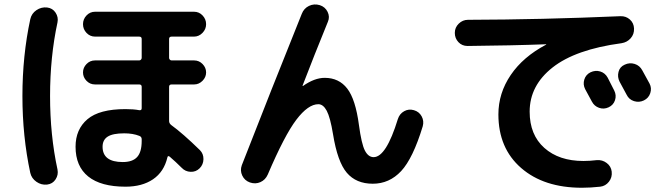

<svg xmlns="http://www.w3.org/2000/svg" viewBox="-20 -801 3040 882"><path d="M550.8 -188.5Q498 -188.5 474.6 -173.3Q451.2 -158.2 451.2 -127Q451.2 -56.6 543.9 -56.6Q588.9 -56.6 609.9 -79.6Q630.9 -102.5 630.9 -153.3V-161.1Q630.9 -172.9 620.1 -176.8Q590.8 -188.5 550.8 -188.5ZM556.6 56.6Q443.4 56.6 385.3 9.8Q327.1 -37.1 327.1 -127Q327.1 -207 381.8 -253.4Q436.5 -299.8 556.6 -299.8Q593.8 -299.8 619.1 -294.9Q630.9 -293 630.9 -303.7V-402.3Q630.9 -413.1 619.1 -413.1H416Q393.6 -413.1 377.4 -429.7Q361.3 -446.3 361.3 -468.3Q361.3 -490.2 377.4 -506.8Q393.6 -523.4 416 -523.4H619.1Q624 -523.4 627.4 -526.9Q630.9 -530.3 630.9 -535.2V-622.1Q630.9 -632.8 619.1 -632.8H417Q393.6 -632.8 377.4 -649.9Q361.3 -667 361.3 -689.9Q361.3 -712.9 377.4 -730Q393.6 -747.1 417 -747.1H871.1Q894.5 -747.1 910.6 -730Q926.8 -712.9 926.8 -689.9Q926.8 -667 910.2 -649.9Q893.6 -632.8 871.1 -632.8H768.6Q756.8 -632.8 756.8 -622.1V-535.2Q756.8 -530.3 760.3 -526.9Q763.7 -523.4 768.6 -523.4H872.1Q894.5 -523.4 910.6 -506.8Q926.8 -490.2 926.8 -468.3Q926.8 -446.3 910.2 -429.7Q893.6 -413.1 872.1 -413.1H768.6Q756.8 -413.1 756.8 -402.3V-245.1Q756.8 -234.4 766.6 -226.6Q819.3 -188.5 898.4 -111.3Q915 -94.7 914.6 -69.8Q914.1 -44.9 897 -27.8Q879.9 -10.7 855.5 -11.7Q831.1 -12.7 814.5 -30.3Q786.1 -58.6 759.8 -81.1Q751 -87.9 749 -78.1Q733.4 -11.7 683.1 22.5Q632.8 56.6 556.6 56.6ZM196.3 46.9Q169.9 49.8 147.5 34.2Q125 18.6 119.1 -6.8Q83 -174.8 83 -359.9Q83 -544.9 119.1 -712.9Q125 -739.3 147.5 -754.4Q169.9 -769.5 196.3 -766.6Q221.7 -763.7 235.4 -742.7Q249 -721.7 244.1 -698.2Q210 -540 210 -359.9Q210 -179.7 244.1 -22.5Q249 2 235.4 22.9Q221.7 43.9 196.3 46.9Z M1127.9 37.1Q1103.5 28.3 1092.8 5.4Q1082 -17.6 1090.8 -42Q1223.6 -382.8 1366.2 -737.3Q1376 -762.7 1399.4 -773.9Q1422.9 -785.2 1449.2 -777.3Q1473.6 -769.5 1484.9 -746.6Q1496.1 -723.6 1486.3 -701.2Q1422.9 -545.9 1370.1 -408.2V-406.2H1372.1Q1424.8 -443.4 1471.7 -443.4Q1537.1 -443.4 1575.2 -394Q1613.3 -344.7 1628.9 -226.6Q1640.6 -139.6 1656.2 -109.4Q1671.9 -79.1 1696.3 -79.1Q1753.9 -79.1 1807.6 -253.9Q1815.4 -278.3 1836.4 -290Q1857.4 -301.8 1881.3 -294.9Q1905.3 -288.1 1917 -266.6Q1928.7 -245.1 1921.9 -220.7Q1877 -73.2 1822.8 -15.1Q1768.6 43 1692.4 43Q1616.2 43 1573.2 -7.3Q1530.3 -57.6 1509.8 -184.6Q1497.1 -261.7 1481 -292Q1464.8 -322.3 1442.4 -322.3Q1395.5 -322.3 1341.3 -251Q1287.1 -179.7 1210 1Q1199.2 25.4 1176.3 35.6Q1153.3 45.9 1127.9 37.1Z M2692.4 -468.8Q2714.8 -479.5 2737.3 -472.7Q2759.8 -465.8 2771.5 -444.3Q2776.4 -434.6 2786.6 -414.6Q2796.9 -394.5 2801.8 -384.8Q2812.5 -363.3 2805.2 -340.8Q2797.9 -318.4 2775.9 -308.1Q2753.9 -297.9 2731.9 -305.7Q2710 -313.5 2699.2 -334Q2672.9 -382.8 2668 -391.6Q2657.2 -413.1 2664.1 -435.5Q2670.9 -458 2692.4 -468.8ZM2849.6 -503.9Q2872.1 -514.6 2895.5 -507.3Q2918.9 -500 2930.7 -477.5Q2953.1 -437.5 2963.9 -417Q2974.6 -396.5 2967.3 -373.5Q2960 -350.6 2938 -339.8Q2916 -329.1 2892.6 -336.4Q2869.1 -343.8 2858.4 -366.2Q2848.6 -385.7 2826.2 -425.8Q2815.4 -447.3 2821.3 -470.7Q2827.1 -494.1 2849.6 -503.9ZM2127.9 -589.8Q2102.5 -589.8 2085.9 -607.4Q2069.3 -625 2069.3 -649.9Q2069.3 -674.8 2087.4 -692.4Q2105.5 -710 2129.9 -710Q2467.8 -710.9 2830.1 -726.6Q2855.5 -727.5 2873.5 -711.4Q2891.6 -695.3 2892.6 -669.9Q2893.6 -643.6 2877 -625Q2860.4 -606.4 2835 -602.5Q2624 -574.2 2518.6 -491.2Q2413.1 -408.2 2413.1 -288.1Q2413.1 -181.6 2480.5 -121.6Q2547.9 -61.5 2660.2 -61.5Q2689.5 -61.5 2721.7 -65.4Q2747.1 -67.4 2767.1 -52.2Q2787.1 -37.1 2790 -12.7Q2793 13.7 2777.3 33.7Q2761.7 53.7 2737.3 56.6Q2692.4 61.5 2653.3 61.5Q2478.5 61.5 2374 -29.3Q2269.5 -120.1 2269.5 -275.4Q2269.5 -373 2326.2 -456.5Q2382.8 -540 2488.3 -595.7Q2489.3 -595.7 2489.3 -597.7H2488.3Q2334 -591.8 2127.9 -589.8Z"/></svg>

Font: Rounded-X Mgen+ 1m bold
Style: Bold
Weight: 700
Designer: [Source Han Sans]
Ryoko NISHIZUKA  (kana & ideographs); Paul D. Hunt (Latin, Greek & Cyrillic); Wenlong ZHANG  (bopomofo
Version: Version 1.059.20150602